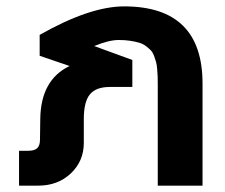

<svg xmlns="http://www.w3.org/2000/svg" viewBox="-20 -585 709 605"><path d="M106 -145 106.9 -210Q108.4 -333.5 199.2 -377L105 -409.2V-475.1Q263.2 -564.9 371.1 -564.9Q618.2 -564.9 618.2 -321.8V0H477.1V-317.9Q477.1 -334 476.8 -343.5Q476.6 -353 475.3 -366.9Q474.1 -380.9 471.9 -389.2Q469.7 -397.5 465.6 -408.7Q461.4 -419.9 455.3 -426.3Q449.2 -432.6 439.9 -439.7Q430.7 -446.8 418.5 -450.4Q406.2 -454.1 390.1 -456.5Q374 -459 354 -459Q323.2 -459 276.9 -439.9L397 -396V-311H326.2Q282.7 -311 263.4 -287.8Q244.1 -264.6 244.1 -210V-134.8Q244.1 -77.6 203.4 -38.8Q162.6 0 100.1 0H40V-109.9H68.8Q88.9 -109.9 97.4 -118.2Q106 -126.5 106 -145Z"/></svg>

Font: LT Superior
Style: Bold
Weight: 400
Designer: Daniel Lyons
Foundry: LyonsType
Version: Version 1.000